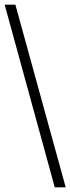

<svg xmlns="http://www.w3.org/2000/svg" viewBox="-20 -755 302 824"><path d="M262 49H215L0 -735H46Z"/></svg>

Font: Archivo Condensed Thin
Style: Regular
Weight: 250
Width: 3
Designer: Hector Gatti
Foundry: Omnibus-Type
Version: Version 2.001